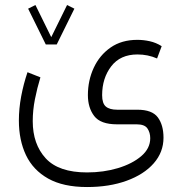

<svg xmlns="http://www.w3.org/2000/svg" viewBox="-20 -504 731 770"><path d="M163.6 -325.7 92.8 -469.2 122.1 -483.9 185.5 -355 249 -483.9 278.3 -469.2 207.5 -325.7ZM329.1 246.1Q233.9 246.1 173.3 212.2Q112.8 178.2 84.2 118.2Q55.7 58.1 55.7 -21Q55.7 -67.9 64.9 -117.4Q74.2 -167 90.3 -214.4L142.1 -193.8Q128.9 -150.9 120.1 -106.2Q111.3 -61.5 111.3 -18.1Q111.3 74.2 163.3 130.9Q215.3 187.5 329.1 187.5Q395.5 187.5 453.1 170.2Q510.7 152.8 546.6 122.1Q582.5 91.3 582.5 50.3Q582.5 27.8 571.3 11.2Q560.1 -5.4 528.3 -5.4H449.2Q383.3 -5.4 357.9 -38.6Q332.5 -71.8 332.5 -122.6Q332.5 -181.6 356 -232.2Q379.4 -282.7 423.6 -313.5Q467.8 -344.2 530.8 -344.2Q555.7 -344.2 580.8 -338.6Q606 -333 628.4 -318.8L609.9 -269.5Q573.2 -285.6 531.2 -285.6Q462.4 -285.6 426 -238Q389.6 -190.4 389.6 -122.1Q389.6 -89.4 404.5 -76.7Q419.4 -64 450.2 -64H530.8Q590.3 -64 613 -33.2Q635.7 -2.4 635.7 48.3Q635.7 106.4 596.4 151.1Q557.1 195.8 487.8 220.9Q418.5 246.1 329.1 246.1Z"/></svg>

Font: Vazirmatn UI ExtraLight
Style: Regular
Weight: 200
Designer: Saber Rastikerdar
Foundry: Saber Rastikerdar
Version: Version 33.003